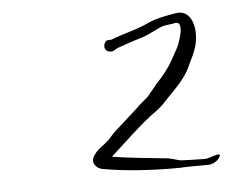

<svg xmlns="http://www.w3.org/2000/svg" viewBox="-35 -687 489 407"><g transform="rotate(-5 209.5 -484.0)"><path d="M419 -338C422 -347 394 -333 386 -334C386 -334 332 -335 333 -336C326 -338 319 -340 310 -342C271 -346 227 -350 191 -356C224 -385 257 -419 294 -445C309 -456 313 -463 326 -476C343 -493 363 -514 372 -538C378 -550 384 -561 388 -576C397 -612 386 -654 351 -647C329 -643 315 -641 295 -633C269 -620 239 -614 211 -603C212 -604 204 -602 205 -603C202 -603 199 -601 198 -599C190 -585 201 -575 214 -579C213 -579 223 -584 222 -584C241 -591 259 -597 279 -603C292 -607 310 -618 322 -622C332 -625 340 -624 351 -627C370 -627 353 -581 347 -571C346 -570 338 -554 337 -553C328 -535 311 -514 298 -501C298 -500 282 -482 282 -481C275 -472 262 -464 255 -456L204 -410C196 -403 192 -397 186 -391C174 -380 164 -376 155 -363C143 -347 157 -334 168 -332C216 -323 279 -319 337 -320C338 -321 395 -321 395 -321C405 -322 416 -329 419 -338Z"/></g></svg>

Font: Photofail
Style: It
Weight: 400
Foundry: Cannot Into Space Fonts
Version: Version 0.97